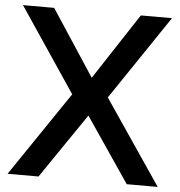

<svg xmlns="http://www.w3.org/2000/svg" viewBox="-54 -814 811 865"><g transform="rotate(5 352.0 -381.5)"><path d="M152 0H12L271 -382L15 -763H156L352 -464L548 -763H689L432 -382L691 0H551L352 -293Z"/></g></svg>

Font: Open Sauce One Medium
Style: Regular
Weight: 500
Designer: Alfredo Marco Pradil
Foundry: Creative Sauce Fz LLC
Version: Version 1.477